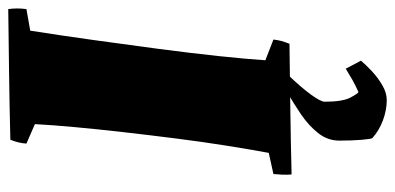

<svg xmlns="http://www.w3.org/2000/svg" viewBox="-260 -444 935 454"><g transform="rotate(-90 207.0 -217.5)"><path d="M21 5Q20 -6 20.5 -17Q21 -28 22 -38L72 -49Q80 -92 89 -148.5Q98 -205 106 -268Q114 -331 121 -392.5Q128 -454 133 -508.5Q138 -563 140 -602L94 -622Q95 -640 103 -660Q180 -662 257.5 -663Q335 -664 412 -665Q415 -644 412 -622L361 -613Q350 -543 339 -464.5Q328 -386 318 -310Q308 -234 301 -168.5Q294 -103 291 -57L340 -38Q339 -28 336.5 -19Q334 -10 330 0Q253 1 175.5 2Q98 3 21 5ZM215 -5H258Q227 27 210 50.5Q193 74 193 83Q193 126 203 144.5Q213 163 216 163Q232 156 246 148Q260 140 271 133L290 169Q281 180 265.5 194.5Q250 209 232 219.5Q214 230 197 230Q173 230 149 221Q125 212 107 196Q105 194 103 171.5Q101 149 101 118Q101 90 119 67.5Q137 45 163.5 27Q190 9 215 -5Z"/></g></svg>

Font: Labrada Black
Style: Italic
Weight: 900
Italic angle: -7°
Designer: Mercedes Jáuregui
Foundry: Omnibus-Type Team
Version: Version 1.000; ttfautohint (v1.8.4.7-5d5b)